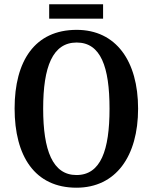

<svg xmlns="http://www.w3.org/2000/svg" viewBox="-20 -864 711 894"><path d="M209 -777H460V-844H209ZM336 10C520 10 623 -137 623 -358C623 -580 520 -725 337 -725C142 -725 48 -580 48 -359C48 -137 142 10 336 10ZM336 -49C225 -49 181 -164 181 -358C181 -553 225 -666 337 -666C449 -666 490 -553 490 -358C490 -164 449 -49 336 -49Z"/></svg>

Font: Noto Serif Devanagari Condensed SemiBold
Style: Regular
Weight: 600
Width: 3
Designer: Universal Thirst, Indian Type Foundry and the Monotype Design Team
Foundry: Monotype Imaging Inc.
Version: Version 2.004